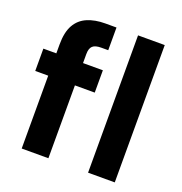

<svg xmlns="http://www.w3.org/2000/svg" viewBox="-129 -833 898 946"><g transform="rotate(20 319.5 -360.0)"><path d="M87 0V-546Q87 -610 108.5 -648Q130 -686 170 -703Q210 -720 263 -720H322V-601H285Q254 -601 240.5 -588.5Q227 -576 227 -546V0ZM19 -382V-499H331V-382ZM435 0V-720H575V0Z"/></g></svg>

Font: DM Sans 20pt ExtraBold
Style: Regular
Weight: 800
Version: Version 4.004;gftools[0.9.30]